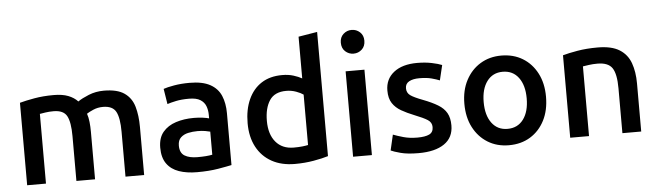

<svg xmlns="http://www.w3.org/2000/svg" viewBox="-49 -966 3997 1169"><g transform="rotate(-5 1950.0 -381.5)"><path d="M76 0V-504Q112 -514 166 -523.5Q220 -533 284 -533Q338 -533 373.5 -519Q409 -505 431 -481Q455 -498 498 -515.5Q541 -533 591 -533Q673 -533 716.5 -502.5Q760 -472 775.5 -418Q791 -364 791 -294V0H677V-274Q677 -359 656.5 -397Q636 -435 577 -435Q545 -435 517.5 -423Q490 -411 477 -402Q485 -379 488 -350.5Q491 -322 491 -290V0H377V-274Q377 -359 356.5 -397Q336 -435 275 -435Q247 -435 225 -431.5Q203 -428 191 -426V0Z M1114 11Q1051 11 1003.5 -5.5Q956 -22 929.5 -59Q903 -96 903 -157Q903 -217 933 -252.5Q963 -288 1012.5 -304Q1062 -320 1122 -320Q1151 -320 1177 -316.5Q1203 -313 1215 -309V-330Q1215 -360 1205.5 -384.5Q1196 -409 1172 -424Q1148 -439 1103 -439Q1057 -439 1024 -432Q991 -425 970 -418L955 -512Q977 -520 1020 -527.5Q1063 -535 1115 -535Q1194 -535 1240.5 -509.5Q1287 -484 1306.5 -438Q1326 -392 1326 -331V-14Q1299 -8 1243.5 1.5Q1188 11 1114 11ZM1124 -80Q1182 -80 1215 -87V-228Q1205 -231 1184.5 -234.5Q1164 -238 1138 -238Q1108 -238 1080.5 -232Q1053 -226 1035 -209Q1017 -192 1017 -160Q1017 -115 1046 -97.5Q1075 -80 1124 -80Z M1712 13Q1630 13 1570.5 -20Q1511 -53 1478.5 -114Q1446 -175 1446 -259Q1446 -342 1474 -404Q1502 -466 1554 -499.5Q1606 -533 1681 -533Q1719 -533 1749.5 -523.5Q1780 -514 1801 -502V-757L1916 -776V-17Q1881 -6 1826.5 3.5Q1772 13 1712 13ZM1713 -87Q1744 -87 1766 -89.5Q1788 -92 1801 -95V-403Q1786 -414 1757.5 -424.5Q1729 -435 1697 -435Q1626 -435 1595 -388Q1564 -341 1564 -263Q1564 -181 1603.5 -134Q1643 -87 1713 -87Z M2068 0V-522H2183V0ZM2126 -625Q2097 -625 2075.5 -644.5Q2054 -664 2054 -698Q2054 -731 2075.5 -750.5Q2097 -770 2126 -770Q2155 -770 2176.5 -750.5Q2198 -731 2198 -698Q2198 -664 2176.5 -644.5Q2155 -625 2126 -625Z M2468 13Q2400 13 2357.5 1.5Q2315 -10 2299 -18L2321 -113Q2347 -103 2384 -92.5Q2421 -82 2469 -82Q2516 -82 2541 -94Q2566 -106 2566 -138Q2566 -166 2541.5 -182Q2517 -198 2461 -220Q2418 -237 2384 -256.5Q2350 -276 2330.5 -305.5Q2311 -335 2311 -383Q2311 -453 2363 -494Q2415 -535 2506 -535Q2555 -535 2595.5 -526.5Q2636 -518 2657 -509L2635 -417Q2615 -425 2585.5 -433Q2556 -441 2511 -441Q2472 -441 2448.5 -428Q2425 -415 2425 -387Q2425 -359 2446.5 -343.5Q2468 -328 2521 -308Q2576 -287 2611.5 -265.5Q2647 -244 2664 -214Q2681 -184 2681 -138Q2681 -64 2625 -25.5Q2569 13 2468 13Z M3020 13Q2947 13 2891 -21.5Q2835 -56 2803 -117.5Q2771 -179 2771 -262Q2771 -344 2803.5 -405.5Q2836 -467 2892 -501Q2948 -535 3020 -535Q3094 -535 3150 -501Q3206 -467 3238 -405.5Q3270 -344 3270 -262Q3270 -179 3238.5 -117.5Q3207 -56 3151 -21.5Q3095 13 3020 13ZM3020 -87Q3082 -87 3117 -134Q3152 -181 3152 -262Q3152 -342 3117 -389Q3082 -436 3020 -436Q2959 -436 2924 -389Q2889 -342 2889 -262Q2889 -181 2924 -134Q2959 -87 3020 -87Z M3395 0V-504Q3430 -514 3485.5 -523.5Q3541 -533 3609 -533Q3694 -533 3742 -503Q3790 -473 3809.5 -419Q3829 -365 3829 -294V0H3714V-274Q3714 -362 3689.5 -398.5Q3665 -435 3599 -435Q3571 -435 3546.5 -431.5Q3522 -428 3510 -426V0Z"/></g></svg>

Font: Ubuntu Sans SemiBold
Style: Regular
Weight: 600
Designer: Dalton Maag Ltd
Foundry: Dalton Maag Ltd
Version: Version 1.006; ttfautohint (v1.8.4.7-5d5b)